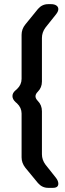

<svg xmlns="http://www.w3.org/2000/svg" viewBox="-20 -818 311 925"><path d="M161 -333Q151 -344 151 -354Q151 -365 162 -376Q182 -396 182 -425V-635Q182 -662 199 -685L250 -749Q261 -763 261 -774Q261 -785 251.5 -791.5Q242 -798 226 -798H212Q183 -798 163 -775L102 -700Q84 -678 84 -650V-438Q84 -410 62 -389L54 -382Q40 -370 40 -355Q40 -340 55 -326L62 -320Q84 -299 84 -271V-60Q84 -33 102 -10L163 64Q183 87 212 87H235Q261 87 261 67Q261 53 249 38L199 -25Q182 -48 182 -75V-282Q182 -312 162 -332Z"/></svg>

Font: WDXL Lubrifont JP N
Style: Regular
Weight: 400
Designer: [WDXL Lubrifont] Copyright 2020-2022 (c) NightFurySL2001, Skr-ZERO; [ZCOOL QingKe HuangYou] Copyright 2018-2022 (c) The 
Version: Version 2.001;hotconv 1.1.1;makeotfexe 2.6.0